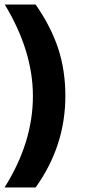

<svg xmlns="http://www.w3.org/2000/svg" viewBox="-20 -699 388 846"><path d="M268 -276C268 -352 257.3 -422.2 236 -486.5C214.7 -550.8 181.7 -615 137 -679H1C83.7 -542.3 125 -408 125 -276C125 -139.3 83.3 -5 0 127H137C224.3 5 268 -129.3 268 -276Z"/></svg>

Font: Play
Style: Bold
Weight: 700
Designer: Jonas Hecksher
Foundry: Jonas Hecksher, Playtypeª, e-types AS
Version: Version 1.002